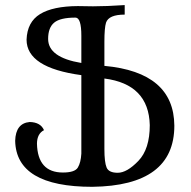

<svg xmlns="http://www.w3.org/2000/svg" viewBox="-20 -718 743 748"><path d="M296.9 -472.7V-578.6Q296.9 -649.4 273.9 -649.4Q214.8 -649.4 191.2 -629.9Q167.5 -610.4 167.5 -566.4Q167.5 -494.1 296.9 -472.7ZM438.5 -44.9Q474.6 -44.9 519 -91.1Q563.5 -137.2 563.5 -230.5Q559.6 -390.1 386.7 -412.1V-137.7Q386.7 -85.9 395.3 -65.4Q403.8 -44.9 438.5 -44.9ZM339.4 9.8Q43 9.8 39.1 -169.4Q41 -237.8 95.7 -242.7Q138.2 -241.7 151.4 -210.9Q124.5 -197.3 124 -158.7Q126.5 -45.9 225.1 -45.9Q271.5 -45.9 283.2 -65.2Q294.9 -84.5 296.9 -119.6V-425.3Q83.5 -454.1 83.5 -563.5Q85.9 -632.3 136 -663.1Q186 -693.8 283.2 -694.3L342.3 -693.4Q395 -693.4 465.8 -698.2V-661.1Q403.8 -661.1 393.1 -629.9Q386.7 -609.4 386.7 -555.2V-461.4Q657.7 -436.5 659.2 -228.5Q659.2 5.9 339.4 9.8Z"/></svg>

Font: Kelvinch
Style: Regular
Weight: 400
Designer: Paul James MIller
Foundry: High-Logic / Made with FontCreator
Version: Version 3.30 September 23, 2016